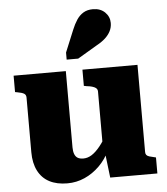

<svg xmlns="http://www.w3.org/2000/svg" viewBox="-57 -884 820 945"><g transform="rotate(-5 353.0 -411.5)"><path d="M278 -541V-164Q278 -145 283 -131.5Q288 -118 298.5 -111.5Q309 -105 327 -105Q348 -105 368 -117.5Q388 -130 409.5 -156.5Q431 -183 454 -225L451 -136Q430 -91 397 -58.5Q364 -26 323.5 -8Q283 10 238 10Q186 10 149.5 -9Q113 -28 93.5 -66Q74 -104 74 -158V-428Q74 -442 64 -448Q54 -454 31 -458L20 -460V-541ZM632 -541V-110Q632 -101 636.5 -95.5Q641 -90 651 -87Q661 -84 675 -81L683 -79V0H450L435 -126L427 -132V-428Q427 -442 412 -449Q397 -456 375 -458L360 -461V-541ZM332 -741Q343 -768 356.5 -788.5Q370 -809 389.5 -821Q409 -833 437 -833Q474 -833 496.5 -811Q519 -789 519 -758Q519 -736 509.5 -717.5Q500 -699 483 -683.5Q466 -668 442 -655L344 -597H287V-632Z"/></g></svg>

Font: Roboto Serif ExtraBold
Style: Regular
Weight: 800
Designer: Greg Gazdowicz
Foundry: Commercial Type
Version: Version 1.008